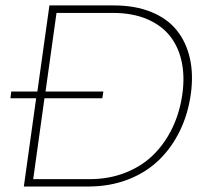

<svg xmlns="http://www.w3.org/2000/svg" viewBox="-20 -680 737 700"><path d="M356.9 -346.2 353 -321.8H142.1L101.1 -26.9H307.1Q377.4 -26.9 437 -50.3Q496.6 -73.7 538.8 -115.2Q581.1 -156.7 608.4 -213.6Q635.7 -270.5 645 -337.9Q653.8 -401.4 642.3 -455.1Q630.9 -508.8 599.9 -548.3Q568.8 -587.9 515.9 -610.4Q462.9 -632.8 393.1 -632.8H186L146 -346.2ZM18.1 -321.8 21 -346.2H116.2L160.2 -660.2H395Q473.1 -660.2 531.7 -636.2Q590.3 -612.3 624.8 -569.1Q659.2 -525.9 672.4 -467Q685.5 -408.2 675.8 -337.9Q665.5 -263.7 635.3 -201.9Q605 -140.1 558.1 -95.2Q511.2 -50.3 445.6 -25.1Q379.9 0 301.8 0H66.9L111.8 -321.8Z"/></svg>

Font: Human Sans ExtraLight
Style: Italic
Weight: 200
Italic angle: -8°
Designer: Tim Radville
Foundry: Continuum
Version: Version 1.000;FEAKit 1.0